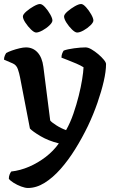

<svg xmlns="http://www.w3.org/2000/svg" viewBox="-33 -736 570 956"><path d="M106 200Q92 200 72 192.5Q52 185 34.5 174Q17 163 11 154Q11 142 15 132.5Q19 123 23 118Q68 113 112 94Q156 75 194.5 45.5Q233 16 260 -22Q208 -35 169 -58Q130 -81 116 -96L67 -350Q63 -371 56 -391.5Q49 -412 31 -420L-13 -439Q-13 -450 -9 -459Q-5 -468 -2 -472Q8 -478 26.5 -484.5Q45 -491 64 -495.5Q83 -500 96 -500Q131 -500 154 -475Q177 -450 183 -403L217 -136Q224 -127 247.5 -112Q271 -97 296 -88Q317 -125 332.5 -170Q348 -215 359 -259Q370 -303 376 -340.5Q382 -378 383 -401Q369 -410 347 -419.5Q325 -429 304 -437Q283 -445 273 -449Q273 -461 277 -470.5Q281 -480 284 -484Q302 -491 335.5 -495.5Q369 -500 393 -500Q406 -500 423 -490Q440 -480 456.5 -466Q473 -452 484 -438.5Q495 -425 495 -417Q495 -381 483.5 -331Q472 -281 452 -223.5Q432 -166 405 -109Q376 -49 341.5 6.5Q307 62 268.5 105.5Q230 149 189 174.5Q148 200 106 200ZM351 -574Q341 -574 325.5 -589Q310 -604 298 -623Q286 -642 286 -654Q286 -664 302.5 -678.5Q319 -693 339 -704.5Q359 -716 371 -716Q381 -716 395.5 -700Q410 -684 421 -664.5Q432 -645 432 -634Q432 -624 417 -609.5Q402 -595 383 -584.5Q364 -574 351 -574ZM147 -574Q137 -574 121.5 -589Q106 -604 93.5 -623Q81 -642 81 -654Q81 -664 97.5 -678.5Q114 -693 134.5 -704.5Q155 -716 166 -716Q177 -716 191.5 -700Q206 -684 217 -664.5Q228 -645 228 -634Q228 -624 213 -609.5Q198 -595 178.5 -584.5Q159 -574 147 -574Z"/></svg>

Font: Texturina 72pt
Style: Bold
Weight: 700
Designer: Guillermo Torres Carreño
Foundry: Omnibus-Type
Version: Version 1.002; ttfautohint (v1.8.3)